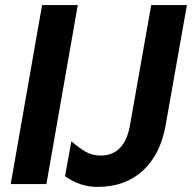

<svg xmlns="http://www.w3.org/2000/svg" viewBox="-20 -722 753 753"><path d="M285 -702H145L22 0H162ZM363 11Q471 11 540.5 -53Q610 -117 630 -233L713 -702H573L490 -232Q469 -112 375 -112Q342 -112 316.5 -126.5Q291 -141 260 -168L235 -31Q293 11 363 11Z"/></svg>

Font: Geom SemiBold
Style: Bold Italic
Weight: 600
Italic angle: -10°
Version: Version 1.102